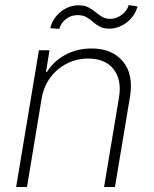

<svg xmlns="http://www.w3.org/2000/svg" viewBox="-20 -746 614 766"><path d="M146.3 -353.7 87.7 0H44.4L135.3 -545.5H177.6L163.4 -459.2H167.6Q193.2 -501.4 240.1 -527Q286.9 -552.6 345.2 -552.6Q427.2 -552.6 470.3 -500.9Q513.5 -449.2 498.6 -359.7L438.6 0H395.2L454.9 -358Q466.3 -427.6 433.1 -470Q399.9 -512.4 332 -512.4Q286.2 -512.4 247 -492.5Q207.7 -472.7 181.1 -437Q154.5 -401.3 146.3 -353.7ZM216.6 -630.7 180.4 -633.5Q190.3 -673.7 222.5 -699.2Q254.6 -724.8 294 -724.8Q317.1 -724.8 332.7 -716.6Q348.4 -708.5 361 -697.8Q373.6 -687.1 387.4 -679Q401.3 -670.8 420.8 -670.8Q443.9 -670.8 465 -686.4Q486.2 -702.1 493.6 -725.9L528.8 -720.2Q517.4 -680.4 485.1 -656.1Q452.8 -631.7 416.2 -631.7Q392.8 -631.7 377.8 -639.9Q362.9 -648.1 351 -658.7Q339.1 -669.4 324.9 -677.6Q310.7 -685.7 288.7 -685.7Q263.5 -685.7 243.3 -670.1Q223 -654.5 216.6 -630.7Z"/></svg>

Font: Inter UI Extra Light
Style: Italic
Weight: 200
Italic angle: -9.39999°
Designer: Rasmus Andersson
Foundry: rsms
Version: 3.2;8d6f07862